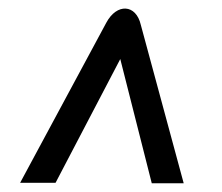

<svg xmlns="http://www.w3.org/2000/svg" viewBox="-20 -546 508 439"><path d="M327 -127H400L302 -489C291 -537 247 -539 223 -494L26 -128H107L255 -411Z"/></svg>

Font: United Sans Medium
Style: Italic
Weight: 500
Italic angle: -8°
Designer: Pablo Impallari, Rodrigo Fuenzalida (Modified by Dan O. Williams)
Version: Version 1.000;PS 001.000;hotconv 1.0.88;makeotf.lib2.5.64775